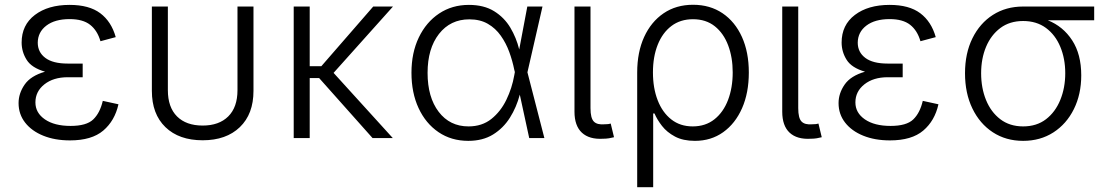

<svg xmlns="http://www.w3.org/2000/svg" viewBox="-20 -573 4582 797"><path d="M270.5 9.8Q207.5 9.8 159.4 -9.8Q111.3 -29.3 84.2 -64.2Q57.1 -99.1 57.1 -145Q57.1 -185.5 82.3 -221.9Q107.4 -258.3 167 -275.4Q111.3 -291.5 90.6 -324.7Q69.8 -357.9 69.8 -396.5Q69.8 -469.2 124.8 -511Q179.7 -552.7 269 -552.7Q350.1 -552.7 396.2 -518.1Q442.4 -483.4 460.4 -418.9L397 -401.9Q384.3 -446.3 354.2 -470Q324.2 -493.7 269 -493.7Q208 -493.7 172.6 -466.8Q137.2 -439.9 136.7 -396Q136.7 -356.4 168 -332.8Q199.2 -309.1 261.2 -309.1H323.2V-252.4H261.2Q201.7 -252.4 164.3 -222.9Q127 -193.4 127 -147.9Q127 -104.5 166.5 -77.4Q206.1 -50.3 272.9 -50.3Q338.9 -50.3 366.9 -77.1Q395 -104 406.7 -154.3L471.7 -140.1Q456.5 -71.8 408.7 -31Q360.8 9.8 270.5 9.8Z M821.3 9.3Q723.1 9.3 666.7 -45.2Q610.4 -99.6 610.4 -195.8V-545.9H676.8V-198.7Q676.8 -127.9 714.8 -89.8Q752.9 -51.8 821.3 -51.8Q889.2 -51.8 927.5 -89.8Q965.8 -127.9 965.8 -198.7V-545.9H1032.2V-195.8Q1032.2 -99.6 975.6 -45.2Q918.9 9.3 821.3 9.3Z M1265.6 -545.9V-298.3H1314L1529.3 -545.9H1611.3L1364.7 -270.5L1610.4 0H1526.4L1304.7 -249H1265.6V0H1199.2V-545.9Z M1923.8 11.7Q1853.5 11.7 1800.3 -24.4Q1747.1 -60.5 1717.5 -124.3Q1688 -188 1688 -271Q1688 -354 1718.5 -417.5Q1749 -481 1802.7 -516.8Q1856.4 -552.7 1926.3 -552.7Q1988.8 -552.7 2031 -526.6Q2073.2 -500.5 2098.4 -458.3Q2123.5 -416 2135.3 -367.7L2168.9 -545.9H2231.9L2169.4 -272.9L2239.7 0H2176.8L2137.7 -180.2Q2124 -127.9 2096.7 -84.5Q2069.3 -41 2026.6 -14.6Q1983.9 11.7 1923.8 11.7ZM2117.2 -273.9 2114.7 -283.7Q2107.4 -320.3 2094 -357.2Q2080.6 -394 2058.8 -424.8Q2037.1 -455.6 2005.1 -474.1Q1973.1 -492.7 1928.2 -492.7Q1849.6 -492.7 1802.2 -432.1Q1754.9 -371.6 1754.9 -270.5Q1754.9 -169.4 1801 -108.9Q1847.2 -48.3 1924.8 -48.3Q1981 -48.3 2019.8 -79.3Q2058.6 -110.4 2082 -158.9Q2105.5 -207.5 2114.7 -260.3Z M2483.4 2.9Q2426.3 6.3 2395.5 -22.2Q2364.7 -50.8 2364.7 -109.4V-545.9H2431.2V-124Q2431.2 -82.5 2445.1 -68.4Q2459 -54.2 2490.2 -57.1Q2500.5 -57.1 2505.1 -57.9Q2509.8 -58.6 2515.1 -60.1L2528.8 -3.4Q2520 -1 2508.1 1Q2496.1 2.9 2483.4 2.9Z M2625 204.1V-272Q2625 -356.4 2653.8 -419.4Q2682.6 -482.4 2734.6 -517.8Q2786.6 -553.2 2856.9 -553.2Q2927.2 -553.2 2979.2 -518.1Q3031.2 -482.9 3059.8 -419.7Q3088.4 -356.4 3088.4 -272Q3088.4 -187.5 3060.3 -123.8Q3032.2 -60.1 2981.9 -24.2Q2931.6 11.7 2864.7 11.7Q2815.4 11.7 2782 -6.1Q2748.5 -23.9 2728 -50.3Q2707.5 -76.7 2696.8 -102.1H2691.4V204.1ZM2855.5 -48.3Q2908.7 -48.3 2945.8 -77.9Q2982.9 -107.4 3002.2 -158.2Q3021.5 -209 3021.5 -272.5Q3021.5 -334.5 3002.7 -384.5Q2983.9 -434.6 2947.3 -463.9Q2910.6 -493.2 2856.4 -493.2Q2804.2 -493.2 2767.1 -465.1Q2730 -437 2710.2 -387.2Q2690.4 -337.4 2690.4 -272.5Q2690.4 -207.5 2710 -157Q2729.5 -106.4 2766.4 -77.4Q2803.2 -48.3 2855.5 -48.3Z M3345.7 2.9Q3288.6 6.3 3257.8 -22.2Q3227.1 -50.8 3227.1 -109.4V-545.9H3293.5V-124Q3293.5 -82.5 3307.4 -68.4Q3321.3 -54.2 3352.5 -57.1Q3362.8 -57.1 3367.4 -57.9Q3372.1 -58.6 3377.4 -60.1L3391.1 -3.4Q3382.3 -1 3370.4 1Q3358.4 2.9 3345.7 2.9Z M3674.3 9.8Q3611.3 9.8 3563.2 -9.8Q3515.1 -29.3 3488 -64.2Q3460.9 -99.1 3460.9 -145Q3460.9 -185.5 3486.1 -221.9Q3511.2 -258.3 3570.8 -275.4Q3515.1 -291.5 3494.4 -324.7Q3473.6 -357.9 3473.6 -396.5Q3473.6 -469.2 3528.6 -511Q3583.5 -552.7 3672.9 -552.7Q3753.9 -552.7 3800 -518.1Q3846.2 -483.4 3864.3 -418.9L3800.8 -401.9Q3788.1 -446.3 3758.1 -470Q3728 -493.7 3672.9 -493.7Q3611.8 -493.7 3576.4 -466.8Q3541 -439.9 3540.5 -396Q3540.5 -356.4 3571.8 -332.8Q3603 -309.1 3665 -309.1H3727.1V-252.4H3665Q3605.5 -252.4 3568.1 -222.9Q3530.8 -193.4 3530.8 -147.9Q3530.8 -104.5 3570.3 -77.4Q3609.9 -50.3 3676.8 -50.3Q3742.7 -50.3 3770.8 -77.1Q3798.8 -104 3810.5 -154.3L3875.5 -140.1Q3860.4 -71.8 3812.5 -31Q3764.6 9.8 3674.3 9.8Z M4227.1 11.7Q4155.8 11.7 4101.3 -23.9Q4046.9 -59.6 4016.4 -122.8Q3985.8 -186 3985.8 -269Q3985.8 -351.6 4016.6 -414.1Q4047.4 -476.6 4101.6 -511.2Q4155.8 -545.9 4227.1 -545.9H4522V-488.8H4329.6Q4393.1 -463.4 4430.7 -405.5Q4468.3 -347.7 4468.3 -260.3Q4468.3 -181.6 4437.7 -120.1Q4407.2 -58.6 4352.8 -23.4Q4298.3 11.7 4227.1 11.7ZM4227.1 -485.8Q4171.4 -485.8 4132.6 -456.8Q4093.8 -427.7 4073.2 -378.7Q4052.7 -329.6 4052.7 -269Q4052.7 -208 4073 -158Q4093.3 -107.9 4132.3 -78.1Q4171.4 -48.3 4227.1 -48.3Q4283.2 -48.3 4322 -78.1Q4360.8 -107.9 4381.3 -158.2Q4401.9 -208.5 4401.9 -269Q4401.9 -329.6 4381.3 -378.9Q4360.8 -428.2 4321.8 -457Q4282.7 -485.8 4227.1 -485.8Z"/></svg>

Font: Inter Light
Style: Regular
Weight: 300
Designer: Rasmus Andersson
Foundry: rsms
Version: Version 4.000;git-a52131595